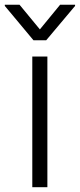

<svg xmlns="http://www.w3.org/2000/svg" viewBox="-67 -782 333 802"><path d="M67.9 0V-545.9H130.9V0ZM14.6 -762.2 99.6 -659.2 184.1 -762.2H246.6V-757.3L126 -613.8H72.8L-46.9 -757.3V-762.2Z"/></svg>

Font: Inter Tight Light
Style: Regular
Weight: 300
Designer: Rasmus Andersson
Foundry: rsms
Version: Version 3.004